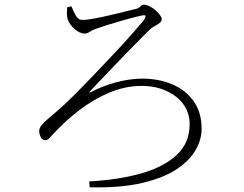

<svg xmlns="http://www.w3.org/2000/svg" viewBox="-20 -767 1040 818"><path d="M360 6Q486 -1 582.5 -28.5Q679 -56 733.5 -107.5Q788 -159 788 -238Q788 -286 761.5 -322.5Q735 -359 688.5 -380Q642 -401 583 -401Q514 -401 446 -372.5Q378 -344 316.5 -296.5Q255 -249 203 -192Q193 -181 187 -175.5Q181 -170 172 -170Q160 -170 153.5 -183Q147 -196 147 -209Q147 -222 158 -235Q169 -248 186 -262Q203 -276 220 -291Q251 -317 293 -359Q335 -401 381.5 -449.5Q428 -498 471 -544Q514 -590 546 -626.5Q578 -663 592 -680Q600 -692 600 -698.5Q600 -705 580 -700Q565 -697 539 -690Q513 -683 483.5 -674.5Q454 -666 428 -657.5Q402 -649 388 -644Q372 -638 361.5 -631Q351 -624 340 -624Q330 -624 318.5 -629.5Q307 -635 297 -644Q287 -653 279.5 -663.5Q272 -674 269 -683Q265 -694 265 -708.5Q265 -723 266 -736L284 -740Q293 -719 303 -700.5Q313 -682 332 -682Q344 -682 366.5 -685.5Q389 -689 416.5 -695Q444 -701 471 -707.5Q498 -714 520.5 -719.5Q543 -725 555 -728Q571 -731 577.5 -739Q584 -747 593 -747Q604 -747 617 -740.5Q630 -734 641.5 -724Q653 -714 661 -703.5Q669 -693 669 -686Q669 -676 660 -669Q651 -662 639 -656Q627 -650 617 -640Q601 -624 575 -598Q549 -572 518.5 -540.5Q488 -509 458.5 -478Q429 -447 404.5 -421.5Q380 -396 366 -381Q359 -374 360.5 -373Q362 -372 370 -376Q420 -402 477.5 -417Q535 -432 586 -432Q658 -432 715.5 -407Q773 -382 806 -334.5Q839 -287 839 -218Q839 -173 813.5 -128Q788 -83 732.5 -46Q677 -9 585.5 12.5Q494 34 362 31Z"/></svg>

Font: Noto Serif KR ExtraLight
Style: Regular
Weight: 200
Designer: Ryoko NISHIZUKA 西塚涼子 (kana & ideographs); Frank Grießhammer (Latin, Greek & Cyrillic); Wenlong ZHANG 张文龙 (bopomofo); San
Foundry: Adobe
Version: Version 2.002-H1;hotconv 1.1.0;makeotfexe 2.6.0